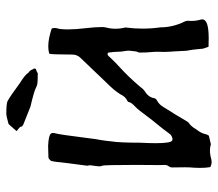

<svg xmlns="http://www.w3.org/2000/svg" viewBox="-61 -613 681 599"><g transform="rotate(-90 279.5 -313.5)"><path d="M73.7 6.3Q65.4 6.3 57.6 2Q55.2 -12.2 55.2 -30.3L55.7 -46.9Q57.1 -62 57.1 -77.6L56.6 -116.2Q56.6 -123 60.5 -127.9Q64.5 -132.8 64.5 -141.1Q64.5 -142.6 64.2 -144.3Q64 -146 64 -157.7Q64.5 -180.7 64.5 -229.5Q64.5 -330.1 62 -335.4Q60.1 -337.9 60.1 -342.8Q60.1 -350.1 61.8 -360.4Q63.5 -370.6 63.5 -373.5Q63.5 -376 62.7 -377.7Q62 -379.4 62 -381.8L69.8 -441.4Q74.7 -488.8 76.9 -493.9Q79.1 -499 86.9 -502.9L124 -503.9Q157.2 -502.4 162.6 -494.6Q164.1 -492.2 164.1 -488.8Q164.1 -484.9 162.6 -479.5Q159.2 -467.3 149.9 -393.1Q146.5 -364.3 145 -355.5Q141.6 -338.4 139.6 -321.8Q139.2 -314.9 138.2 -308.6Q133.8 -282.7 133.8 -217.3Q132.3 -186.5 132.3 -168Q132.3 -121.1 140.6 -116.7L146.5 -115.7Q158.2 -118.7 163.1 -127Q177.2 -146.5 190.7 -162.6Q204.1 -178.7 216.8 -195.8Q234.9 -221.2 248 -233.9Q258.8 -243.7 260.7 -252Q260.7 -254.9 264.6 -256.8Q277.3 -262.2 284.7 -278.3Q297.4 -298.8 322.8 -323.7L397 -401.4Q408.2 -412.1 408.7 -426.3Q409.2 -495.1 411.1 -499L412.1 -500.5Q421.9 -503.4 434.6 -503.4Q458 -503.4 490.2 -492.7Q491.7 -486.8 491.7 -483.4Q491.7 -479 490.7 -475.6Q487.3 -467.3 487.3 -441.4Q487.3 -417.5 491 -387.5Q494.6 -357.4 494.6 -335.4Q494.6 -329.1 493.2 -323.2Q489.3 -308.1 489.3 -293.5Q489.3 -280.3 492.2 -267.1Q493.2 -265.6 493.2 -262.2Q489.7 -235.4 489.7 -209.5Q489.7 -181.2 493.7 -153.3Q493.7 -114.3 512.2 -77.1Q514.2 -73.2 514.2 -68.4Q513.7 -65.9 513.7 -56.2Q513.7 -41.5 518.1 -26.9L518.6 -22.9Q518.6 -2.9 460 -2.9L433.1 -3.4Q430.2 -12.7 428.2 -17.6Q427.2 -18.6 426.8 -24.4Q423.8 -58.1 422.1 -64.2Q420.4 -70.3 420.4 -76.7Q419.9 -91.8 418.9 -106Q417.5 -123.5 417 -141.6L417.5 -161.6Q417.5 -172.4 416.5 -182.6Q415 -196.8 415 -218.3Q415 -221.7 417 -224.9Q418.9 -228 420.9 -251Q420.9 -257.3 419.9 -263.7Q417.5 -274.9 417.5 -286.6Q417.5 -298.3 414.6 -317.4Q411.6 -318.4 409.7 -318.4Q406.7 -318.4 404.3 -315.4Q387.2 -296.4 369.1 -280.3Q339.4 -253.4 309.6 -218.3Q301.3 -207 295.4 -203.1Q275.9 -191.4 272.9 -173.8Q272 -168.5 267.6 -165.5Q256.8 -159.7 250.5 -151.9Q245.6 -145.5 235.4 -128.4Q222.7 -108.9 210.7 -88.1Q198.7 -67.4 196.8 -65.9Q184.6 -58.1 176.3 -43Q162.6 -25.9 160.2 -11.7Q159.7 -8.8 155.8 -2.4Q152.8 -1.5 135.3 2.4Q130.9 3.9 128.9 3.9Q120.1 1 109.9 1Q96.2 1 81.5 5.4Q77.6 6.3 73.7 6.3ZM360.8 -541Q358.4 -541 350.1 -536.1L328.6 -536.6Q314.5 -536.6 304.9 -542Q295.4 -547.4 246.1 -559.1Q200.7 -577.1 189.9 -581.5Q184.1 -585 184.1 -586.9Q184.1 -590.8 179.4 -594.7Q174.8 -598.6 169.9 -602.1L175.3 -608.4Q189 -624.5 192.4 -627.4Q216.8 -634.3 224.6 -634.3Q255.4 -634.3 263.7 -630.4Q279.8 -621.6 319.3 -592.3Q346.2 -575.7 352.1 -565.4Q359.4 -561.5 363.3 -550.3L364.7 -549.3Q365.2 -547.9 365.2 -544.9Q364.3 -541.5 360.8 -541Z"/></g></svg>

Font: Kurland
Style: Regular
Weight: 400
Designer: GGBot
Version: 0.22